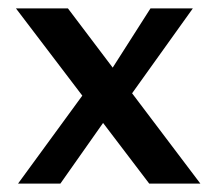

<svg xmlns="http://www.w3.org/2000/svg" viewBox="-20 -438 515 458"><path d="M242 -266 339 -418H440L279 -193ZM458 0H336L18 -418H142ZM231 -152 124 0H23L183 -219Z"/></svg>

Font: Reem Kufi
Style: Regular
Weight: 400
Designer: Khaled Hosny
Version: Version 1.6